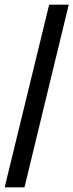

<svg xmlns="http://www.w3.org/2000/svg" viewBox="-20 -755 315 824"><path d="M0 49 191 -735H275L85 49Z"/></svg>

Font: Archivo SemiBold Condensed
Style: Regular
Weight: 600
Width: 3
Version: Version 2.001